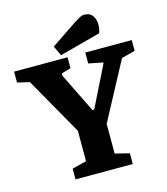

<svg xmlns="http://www.w3.org/2000/svg" viewBox="-141 -942 904 1037"><g transform="rotate(-15 311.0 -423.5)"><path d="M152 0V-60L232 -80V-250L50 -571L-18 -587V-648H281V-587L229 -572V-558L337 -338H347L460 -566V-571L380 -587V-648H640V-588L564 -568L392 -246V-80L472 -60V0ZM250 -668 224 -723 371 -822Q384 -830 399 -838.5Q414 -847 426 -847Q457 -847 471.5 -828Q486 -809 487.5 -781.5Q489 -754 479 -729Z"/></g></svg>

Font: Faustina Light ExtraBold
Style: Regular
Weight: 800
Version: Version 1.200